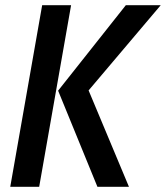

<svg xmlns="http://www.w3.org/2000/svg" viewBox="-20 -720 640 740"><path d="M355.5 0 204 -370.5 465 -700H599.5L321.5 -371.5L477 0ZM19.5 0 142.5 -700H254L131 0Z"/></svg>

Font: Cabin Condensed SemiBold
Style: Italic
Weight: 600
Width: 3
Italic angle: -10°
Designer: Pablo Impallari
Foundry: Pablo Impallari. http://www.impallari.com Igino Marini. http://www.ikern.com
Version: Version 3.001; ttfautohint (v1.8.3)